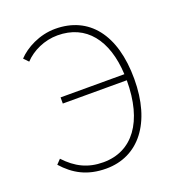

<svg xmlns="http://www.w3.org/2000/svg" viewBox="-136 -848 890 970"><g transform="rotate(-20 309.5 -363.0)"><path d="M89 -628C131 -673 198 -704 268 -704C421 -704 510 -591 519 -404H176V-371H520C520 -148 424 -22 268 -22C185 -22 124 -53 67 -114L44 -90C101 -26 169 13 271 13C444 13 558 -128 558 -365C558 -604 449 -739 268 -739C183 -739 106 -697 65 -653Z"/></g></svg>

Font: Noto Sans CJK Thin
Style: Regular
Weight: 100
Designer: Ryoko NISHIZUKA (kana & ideographs); Paul D. Hunt (Latin, Greek & Cyrillic); Wenlong ZHANG (bopomofo); Sandoll Communica
Foundry: Adobe Systems Incorporated
Version: Version 1.000;PS 1;hotconv 1.0.78;makeotf.lib2.5.61930